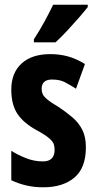

<svg xmlns="http://www.w3.org/2000/svg" viewBox="-20 -837 409 816"><path d="M345 -211Q345 -123 296 -82Q247 -41 164 -41Q126 -41 93 -48.5Q60 -56 28 -71V-196Q55 -179 90 -165Q125 -151 162 -151Q212 -151 212 -200Q212 -212 209 -223Q206 -234 190 -248.5Q174 -263 135 -284Q79 -315 53.5 -354Q28 -393 28 -456Q28 -527 71.5 -567Q115 -607 194 -607Q233 -607 268 -597.5Q303 -588 341 -565L303 -460Q278 -476 256 -487.5Q234 -499 201 -499Q157 -499 157 -459Q157 -447 161.5 -437Q166 -427 181.5 -414Q197 -401 231 -381Q261 -361 287.5 -338.5Q314 -316 329.5 -286Q345 -256 345 -211ZM353 -807Q339 -789 315.5 -762Q292 -735 265.5 -706.5Q239 -678 216 -657H124V-670Q150 -710 170 -747Q190 -784 206 -817H353Z"/></svg>

Font: Noto Sans Tamil UI ExtraCondensed
Style: Bold
Weight: 700
Width: 2
Designer: Jelle Bosma - Monotype Design Team
Foundry: Monotype Imaging Inc.
Version: Version 2.004; ttfautohint (v1.8.4.7-5d5b)